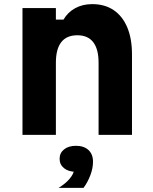

<svg xmlns="http://www.w3.org/2000/svg" viewBox="-20 -654 740 931"><path d="M89 0V-615H251V-559H288Q308 -594 344 -614Q380 -634 427 -634Q488 -634 531 -605Q574 -576 597 -521.5Q620 -467 620 -390V0H458V-350Q458 -416 432 -449.5Q406 -483 355 -483Q303 -483 277 -449.5Q251 -416 251 -350V0ZM348 179Q312 179 290.5 161.5Q269 144 269 116Q269 88 290.5 70.5Q312 53 348 53Q384 53 405.5 70.5Q427 88 427 116Q427 144 405.5 161.5Q384 179 348 179ZM264 257Q297 237 317 213.5Q337 190 339 170L348 53Q387 53 409 73.5Q431 94 431 130Q431 162 418 196Q405 230 385 257Z"/></svg>

Font: Martian Mono
Style: Bold
Weight: 700
Designer: Roman Shamin
Foundry: Evil Martians
Version: Version 1.000